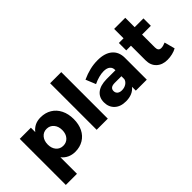

<svg xmlns="http://www.w3.org/2000/svg" viewBox="-60 -1357 2165 2165"><g transform="rotate(-45 1023.0 -274.0)"><path d="M662.1 -268.1Q662.1 -186 631.6 -124Q601.1 -62 544.4 -28.1Q487.8 5.9 414.1 5.9Q363.3 5.9 321.5 -13.7Q279.8 -33.2 251 -69.8V193.8H73.2V-541H251V-471.2Q310.1 -547.4 410.2 -546.9Q484.9 -546.9 542 -512.5Q599.1 -478 630.6 -414.6Q662.1 -351.1 662.1 -268.1ZM482.9 -272Q482.9 -332 450.4 -369.6Q418 -407.2 366.2 -407.2Q315.4 -407.2 283.2 -369.6Q251 -332 251 -272Q251 -211.9 283 -175Q314.9 -138.2 366.2 -138.2Q418 -138.2 450.4 -175Q482.9 -211.9 482.9 -272Z M758.8 -742.2H936.5V0H758.8Z M1558.1 -352.1V0H1383.3V-61Q1329.1 7.8 1220.2 7.8Q1134.3 7.8 1084.7 -38.6Q1035.2 -85 1035.2 -161.1Q1035.2 -238.3 1088.6 -281.2Q1142.1 -324.2 1242.2 -325.2H1383.3V-331.1Q1383.3 -370.1 1356.7 -391.1Q1330.1 -412.1 1280.3 -412.1Q1246.1 -412.1 1203.6 -401.1Q1161.1 -390.1 1118.2 -369.1L1069.3 -488.8Q1135.3 -518.6 1195.8 -533.2Q1256.3 -547.9 1321.3 -547.9Q1433.1 -547.9 1495.1 -496.3Q1557.1 -444.8 1558.1 -352.1ZM1383.3 -183.1V-230H1277.3Q1202.1 -230 1202.1 -173.8Q1202.1 -146 1221.7 -129.4Q1241.2 -112.8 1275.4 -112.8Q1315.4 -112.8 1345.5 -132.3Q1375.5 -151.9 1383.3 -183.1Z M2029.8 -27.8Q2000 -10.7 1960.9 -1.5Q1921.9 7.8 1881.8 7.8Q1801.8 7.8 1752.2 -38.1Q1702.6 -84 1702.6 -165V-397H1627.9V-515.1H1702.6V-665H1879.9V-515.1H2020V-397H1879.9V-192.9Q1879.9 -135.7 1926.8 -136.2Q1955.6 -136.2 1996.1 -153.8Z"/></g></svg>

Font: Argentum Sans
Style: Bold
Weight: 700
Designer: Julieta Ulanovsky (Modified by Cristiano Sobral)
Foundry: Julieta Ulanovsky
Version: Version 1.000; ttfautohint (v1.5.65-e2d9)